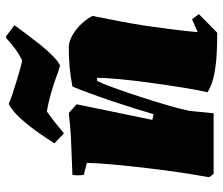

<svg xmlns="http://www.w3.org/2000/svg" viewBox="-72 -659 743 639"><g transform="rotate(-90 299.5 -339.5)"><path d="M510 12Q482 12 446 10.5Q410 9 374.5 2.5Q339 -4 312 -20Q320 -55 328 -105.5Q336 -156 343.5 -210.5Q351 -265 355.5 -312.5Q360 -360 360 -388H350Q341 -371 327 -332.5Q313 -294 297.5 -246.5Q282 -199 269 -154.5Q256 -110 250 -80L242 0H40L29 -15Q37 -58 45 -111.5Q53 -165 59.5 -221.5Q66 -278 71 -330Q76 -382 77 -422L37 -432Q34 -452 37 -470Q88 -472 140 -474Q192 -476 243 -482L272 -456L220 -204L239 -200Q247 -228 258.5 -264.5Q270 -301 283 -339.5Q296 -378 308.5 -412Q321 -446 331 -470Q369 -477 398 -479.5Q427 -482 461 -482Q481 -482 502.5 -469.5Q524 -457 541 -438.5Q558 -420 566 -403Q557 -360 548.5 -314.5Q540 -269 533 -225Q527 -182 521.5 -139.5Q516 -97 512 -53L555 -72L572 -49ZM174 -499 142 -530Q154 -549 175 -579.5Q196 -610 222 -639.5Q248 -669 273 -682Q278 -680 287 -676.5Q296 -673 307 -669Q332 -661 363.5 -651.5Q395 -642 417 -637Q452 -653 492 -690L498 -691L535 -663Q525 -649 507.5 -625.5Q490 -602 470.5 -577.5Q451 -553 432 -534.5Q413 -516 400 -511Q396 -513 388 -515Q380 -517 370 -521Q345 -531 309.5 -541Q274 -551 248 -555Q210 -528 178 -500Z"/></g></svg>

Font: Labrada Black
Style: Italic
Weight: 900
Italic angle: -7°
Designer: Mercedes Jáuregui
Foundry: Omnibus-Type Team
Version: Version 1.000; ttfautohint (v1.8.4.7-5d5b)